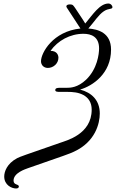

<svg xmlns="http://www.w3.org/2000/svg" viewBox="-20 -866 659 1091"><path d="M4 137C4 186 47 205 71 205C80 205 88 202 87 192C84 179 57 186 57 160C57 116 125 95 138 90C348 17 375 8 400 -4C522 -60 547 -165 547 -221C547 -296 501 -340 435 -357C507 -378 611 -448 611 -584C611 -680 537 -700 482 -704C518 -745 539 -781 570 -802C598 -821 619 -811 619 -826C619 -833 610 -846 596 -846C547 -846 506 -782 465 -733H464C459 -742 454 -750 408 -819C397 -834 395 -841 378 -841C365 -841 357 -837 357 -830C357 -828 358 -825 360 -822C362 -818 411 -743 437 -704C281 -688 213 -566 213 -518C213 -496 229 -480 252 -480C283 -480 312 -505 312 -538C312 -551 305 -577 267 -577C309 -636 379 -674 454 -674C499 -674 543 -657 543 -591C543 -559 533 -475 470 -414C422 -368 380 -367 357 -367H318C308 -367 294 -366 294 -354C294 -344 309 -344 318 -344H359C396 -344 426 -341 454 -326C483 -310 501 -283 501 -243C501 -102 356 -67 320 -54C119 16 94 24 77 33C19 64 4 110 4 137Z"/></svg>

Font: CMU Serif
Style: Italic
Weight: 500
Italic angle: -14.04°
Version: Version 0.7.0